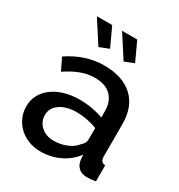

<svg xmlns="http://www.w3.org/2000/svg" viewBox="-175 -849 913 977"><g transform="rotate(30 282.0 -360.0)"><path d="M205 10Q167 10 134.5 -2.5Q102 -15 78.5 -37Q55 -59 41.5 -89Q28 -119 28 -154Q28 -191 44 -221Q60 -251 89.5 -273Q119 -295 159.5 -307Q200 -319 249 -319Q286 -319 322 -312.5Q358 -306 387 -295V-331Q387 -389 354 -421.5Q321 -454 259 -454Q217 -454 176.5 -438.5Q136 -423 93 -394L59 -464Q160 -532 269 -532Q377 -532 437 -477Q497 -422 497 -319V-130Q497 -95 526 -94V0Q510 3 498.5 4Q487 5 476 5Q444 5 426.5 -11Q409 -27 405 -52L402 -85Q367 -39 315.5 -14.5Q264 10 205 10ZM235 -71Q275 -71 310.5 -85.5Q346 -100 366 -126Q387 -144 387 -164V-233Q359 -244 327.5 -250Q296 -256 266 -256Q207 -256 169.5 -230.5Q132 -205 132 -163Q132 -124 161 -97.5Q190 -71 235 -71ZM258 -730H347L398 -620L343 -598ZM110 -730H200L251 -620L195 -598Z"/></g></svg>

Font: IngvarSans
Style: Regular
Weight: 600
Version: Version 3.000